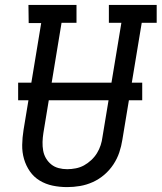

<svg xmlns="http://www.w3.org/2000/svg" viewBox="-20 -755 659 783"><path d="M254 8Q223 8 194.5 2Q166 -4 142 -18.5Q118 -33 102 -56Q86 -79 78 -106.5Q70 -134 70.5 -164Q71 -194 76 -225L148 -661H97L96 -735H292V-662H231L157 -213Q154 -194 153.5 -176Q153 -158 156 -141Q159 -124 167.5 -109.5Q176 -95 189 -84.5Q202 -74 219 -69.5Q236 -65 254 -65Q271 -65 289 -68.5Q307 -72 322.5 -80.5Q338 -89 352 -102Q366 -115 375.5 -130.5Q385 -146 390.5 -163Q396 -180 398 -197L475 -662H424V-735H619V-662H558L479 -185Q475 -159 466.5 -133.5Q458 -108 442.5 -84.5Q427 -61 405.5 -42.5Q384 -24 358.5 -12.5Q333 -1 306.5 3.5Q280 8 254 8ZM54 -346V-418H560V-346Z"/></svg>

Font: Iosevka Etoile
Style: Italic
Weight: 400
Italic angle: -9°
Designer: Belleve Invis
Foundry: Belleve Invis
Version: Version 22.1.2; ttfautohint (v1.8.4)